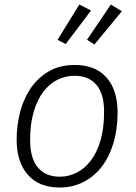

<svg xmlns="http://www.w3.org/2000/svg" viewBox="-20 -823 605 854"><path d="M54 -202Q54 -261 68.5 -320.5Q83 -380 114.5 -427.5Q146 -475 195 -504.5Q244 -534 313 -534Q404 -534 453.5 -478.5Q503 -423 503 -323Q503 -248 484.5 -186.5Q466 -125 432 -81Q398 -37 350.5 -13Q303 11 245 11Q154 11 104 -45.5Q54 -102 54 -202ZM312 -486Q271 -486 235 -468Q199 -450 172 -414Q145 -378 129.5 -324.5Q114 -271 114 -200Q114 -119 148.5 -78Q183 -37 246 -37Q286 -37 322 -55.5Q358 -74 385 -110Q412 -146 427.5 -200Q443 -254 443 -326Q443 -406 408.5 -446Q374 -486 312 -486ZM236 -646 333 -803 385 -776 272 -627ZM367 -646 473 -803 522 -773 400 -625Z"/></svg>

Font: Glekhifnjqigglhiwekvrgaqftz
Style: Regular
Weight: 300
Italic angle: -8°
Designer: Carrois Corporate & Edenspiekermann
Foundry: Carrois Corporate GbR & Edenspiekermann AG
Version: Version 2.001